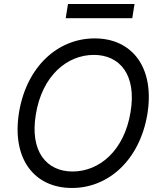

<svg xmlns="http://www.w3.org/2000/svg" viewBox="-20 -929 801 959"><path d="M715.9 -358C754.3 -590.9 640.6 -737.2 453.1 -737.2C268.5 -737.2 113.6 -596.6 75.3 -369.3C36.9 -136.4 150.6 9.9 339.5 9.9C522.7 9.9 677.6 -130.7 715.9 -358ZM159.1 -358C190.3 -549.7 313.9 -654.8 448.9 -654.8C578.1 -654.8 663.4 -555.4 632.1 -369.3C600.9 -177.6 477.3 -72.4 342.3 -72.4C213.1 -72.4 127.8 -171.9 159.1 -358ZM308.2 -838.1H640.6L652 -909.1H319.6Z"/></svg>

Font: Magic Ui Pro
Style: Italic
Weight: 400
Italic angle: -9.39999°
Designer: Stefan Endress, Andreas Faust
Version: Version 1.000;FEAKit 1.0